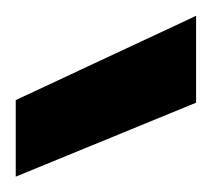

<svg xmlns="http://www.w3.org/2000/svg" viewBox="-20 -785 269 244"><path d="M0 -657.8 229.2 -764.9V-654.5L0 -560.5Z"/></svg>

Font: AF Albert Sans Medium
Style: Regular
Weight: 500
Designer: Andreas Rasmussen
Foundry: a.Foundry
Version: Version 1.300;Glyphs 3.2 (3231)